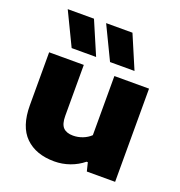

<svg xmlns="http://www.w3.org/2000/svg" viewBox="-144 -930 998 1062"><g transform="rotate(20 355.0 -399.5)"><path d="M59 -237.5V-548.5H263V-248.5Q263 -200.5 282.2 -180.5Q301.5 -160.5 340 -160.5Q369 -160.5 396.5 -171.2Q424 -182 443 -200.5V-548.5H647V0H480.5L468 -50.5H460.5Q425.5 -22 381.8 -6.5Q338 9 291 9Q183 9 121 -51.5Q59 -112 59 -237.5ZM168 -613 74 -808H228.5L312 -613ZM394 -613 300 -808H455L538 -613Z"/></g></svg>

Font: Encode Sans Expanded ExtraBold
Style: Regular
Weight: 800
Width: 7
Designer: Multiple Designers
Foundry: Impallari Type
Version: Version 2.000